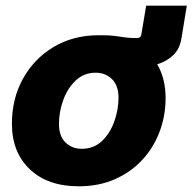

<svg xmlns="http://www.w3.org/2000/svg" viewBox="-20 -653 686 685"><path d="M260.7 11.7Q150.9 11.7 86.7 -48.8Q22.5 -109.4 22.5 -211.9Q22.5 -300.8 62 -372.3Q101.6 -443.8 171.6 -485.6Q241.7 -527.3 332.5 -527.3Q336.9 -527.3 341.3 -527.3Q371.6 -527.3 390.4 -524.7Q409.2 -522 426.3 -519.5Q443.4 -517.1 468.3 -517.1Q482.4 -517.1 484.4 -530.8L501.5 -632.8H646.5L627 -514.2Q620.6 -477.1 596.9 -455.1Q573.2 -433.1 541 -423.8Q570.8 -372.1 570.8 -303.2Q570.8 -239.7 549.3 -182.9Q527.8 -126 487.3 -82.3Q446.8 -38.6 389.4 -13.4Q332 11.7 260.7 11.7ZM271.5 -122.1Q314.5 -122.1 343.8 -149.9Q373 -177.7 387.9 -220Q402.8 -262.2 402.8 -304.2Q402.8 -348.1 379.4 -370.8Q356 -393.6 321.8 -393.6Q279.3 -393.6 250 -365.7Q220.7 -337.9 205.6 -295.9Q190.4 -253.9 190.4 -210.9Q190.4 -167 213.9 -144.5Q237.3 -122.1 271.5 -122.1Z"/></svg>

Font: Inter Display ExtraBold
Style: Italic
Weight: 800
Italic angle: -9.39999°
Designer: Rasmus Andersson
Foundry: rsms
Version: Version 4.000;git-a52131595